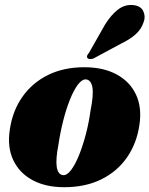

<svg xmlns="http://www.w3.org/2000/svg" viewBox="-20 -749 608 781"><path d="M323 -475.5Q400.5 -475.5 454.5 -446.2Q508.5 -417 533.2 -364.2Q558 -311.5 547 -240Q536 -165.5 496.5 -108.5Q457 -51.5 392.2 -19.5Q327.5 12.5 241 12.5Q165.5 12.5 112 -16.5Q58.5 -45.5 33.8 -98.2Q9 -151 20 -222Q31 -298 71 -355Q111 -412 175 -443.8Q239 -475.5 323 -475.5ZM236 -36.5Q252.5 -35 269.5 -57.8Q286.5 -80.5 302 -119.2Q317.5 -158 329.8 -205.2Q342 -252.5 348.5 -300.5Q361 -362.5 356 -392.8Q351 -423 330.5 -426Q314 -427.5 297 -405Q280 -382.5 264.5 -343.8Q249 -305 237 -257.5Q225 -210 218 -162.5Q206 -100.5 210.8 -70Q215.5 -39.5 236 -36.5ZM407.5 -649.5Q432 -688.5 459.5 -709.8Q487 -731 519.5 -728.5Q552 -726 562.5 -704.2Q573 -682.5 564.5 -659.5Q554.5 -629.5 531.2 -609Q508 -588.5 473.5 -572L360 -511Q352.5 -508.5 345.8 -508.8Q339 -509 336 -513Q332 -518 334.8 -523.5Q337.5 -529 342.5 -535Z"/></svg>

Font: Fraunces 72pt Black
Style: Italic
Weight: 900
Italic angle: -16°
Version: Version 1.000;[b76b70a41]